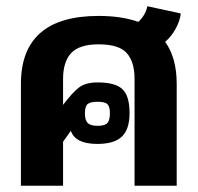

<svg xmlns="http://www.w3.org/2000/svg" viewBox="-20 -595 634 615"><path d="M47 -326Q47 -544 296 -544Q369 -544 423 -525Q446 -546 452 -575L559 -552Q557 -530 543.5 -504.5Q530 -479 509 -461Q546 -410 546 -326V0H411V-342Q411 -397 386 -425Q361 -453 296 -453Q234 -453 208 -425Q182 -397 182 -342V-259Q213 -300 234 -315.5Q255 -331 293 -331Q349 -331 372 -309.5Q395 -288 395 -233Q395 -181 370.5 -157.5Q346 -134 292 -134Q221 -134 207 -176L182 -141V0H47ZM332 -232Q332 -254 324 -261.5Q316 -269 293 -269Q269 -269 260.5 -261.5Q252 -254 252 -232Q252 -210 261 -201Q270 -192 293 -192Q316 -192 324 -201Q332 -210 332 -232Z"/></svg>

Font: Pridi Medium
Style: Regular
Weight: 500
Designer: Katatrad Team
Foundry: CadsonDemak
Version: Version 1.001